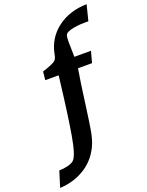

<svg xmlns="http://www.w3.org/2000/svg" viewBox="-286 -862 905 1184"><g transform="rotate(-20 166.5 -269.5)"><path d="M25 106Q52 82 73.5 -43.5Q95 -169 118 -364L125 -421H37L43 -476Q103 -495 124 -509Q141 -519 146 -553Q166 -653 245 -712.5Q324 -772 437 -774L411 -671Q358 -673 314.5 -665Q271 -657 260 -642Q253 -632 253 -588Q253 -564 254 -550L255 -495H364L344 -421H252Q238 -342 218 -188Q204 -84 195.5 -35Q187 14 174 47Q139 134 65.5 182Q-8 230 -104 235L-72 132Q-40 131 -13.5 124Q13 117 25 106Z"/></g></svg>

Font: Andada Pro ExtraBold
Style: Italic
Weight: 800
Italic angle: -6.99998°
Designer: Carolina Giovagnoli
Foundry: Huerta Tipografica
Version: Version 3.005; ttfautohint (v1.8.4)